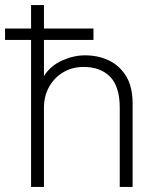

<svg xmlns="http://www.w3.org/2000/svg" viewBox="-21 -740 641 760"><path d="M102 0V-582H-1V-627H102V-720H153V-627H349V-582H153V-439Q179 -480 225 -500.5Q271 -521 315 -521Q368 -521 410.5 -500.5Q453 -480 478.5 -438Q504 -396 504 -329V0H453V-314Q453 -397 415 -436Q377 -475 310 -475Q265 -475 229.5 -454Q194 -433 173.5 -396.5Q153 -360 153 -314V0Z"/></svg>

Font: Chivo Mono Medium Thin
Style: Regular
Weight: 250
Monospace: yes
Version: Version 1.008